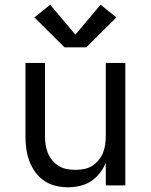

<svg xmlns="http://www.w3.org/2000/svg" viewBox="-20 -787 640 815"><path d="M268 8Q242 8 215.5 1.5Q189 -5 167 -20Q145 -35 129 -57.5Q113 -80 104 -105Q95 -130 91.5 -156.5Q88 -183 88 -210V-520H171V-210Q171 -192 173.5 -173.5Q176 -155 183 -138Q190 -121 202 -106.5Q214 -92 229.5 -82.5Q245 -73 263.5 -69.5Q282 -66 300 -66Q318 -66 336.5 -69.5Q355 -73 370.5 -82.5Q386 -92 398 -106.5Q410 -121 417 -138Q424 -155 426.5 -173.5Q429 -192 429 -210V-520H512V0H429V-96Q419 -72 403 -51.5Q387 -31 366 -17.5Q345 -4 319.5 2Q294 8 268 8ZM346 -586H254L126 -713L193 -767L300 -640L407 -767L474 -713Z"/></svg>

Font: Iosevka Custom Extended
Style: Regular
Weight: 400
Width: 7
Monospace: yes
Designer: Belleve Invis
Foundry: Belleve Invis
Version: Version 11.2.4; ttfautohint (v1.8.4)